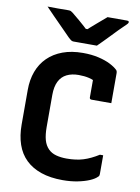

<svg xmlns="http://www.w3.org/2000/svg" viewBox="-103 -1015 805 1103"><g transform="rotate(10 300.0 -463.5)"><path d="M401 -775Q387 -775 360 -775Q333 -775 306 -775Q279 -775 265 -775Q258 -775 252.5 -778Q247 -781 233 -794Q225 -802 208.5 -819Q192 -836 170.5 -857.5Q149 -879 126.5 -902Q104 -925 83 -947Q109 -946 143.5 -946.5Q178 -947 203 -947Q214 -947 218.5 -945Q223 -943 231 -937Q247 -924 275 -900.5Q303 -877 344 -838L292 -859Q309 -859 325.5 -859Q342 -859 358 -859L307 -836Q346 -873 377.5 -899.5Q409 -926 433 -947H547Q551 -947 553.5 -946Q556 -945 557 -943.5Q558 -942 558 -940Q558 -936 555 -931.5Q552 -927 537 -913Q524 -901 506.5 -883Q489 -865 470 -845Q451 -825 433 -807Q415 -789 401 -775ZM341 20Q269 20 215 1.5Q161 -17 125 -52Q89 -87 71.5 -138Q54 -189 54 -254V-456Q54 -515 72 -563.5Q90 -612 125.5 -647Q161 -682 212.5 -701Q264 -720 330 -720Q381 -720 421.5 -710.5Q462 -701 490.5 -686.5Q519 -672 535 -656Q537 -654 538 -651Q539 -648 539.5 -645Q540 -642 540 -639Q540 -602 540 -554.5Q540 -507 540 -464Q511 -464 482 -464Q453 -464 424 -464Q419 -464 416 -467Q413 -470 413 -475Q413 -493 413 -511Q413 -529 413 -551.5Q413 -574 413 -604L441 -562Q416 -578 389 -584.5Q362 -591 328 -591Q288 -591 258.5 -576.5Q229 -562 213.5 -531Q198 -500 198 -452V-265Q198 -220 206.5 -189.5Q215 -159 235 -139Q253 -121 280.5 -113.5Q308 -106 342 -106Q397 -106 439 -119Q481 -132 527 -161H546Q546 -147 546 -133.5Q546 -120 546 -106.5Q546 -93 546 -79.5Q546 -66 546 -51Q546 -46 544.5 -42Q543 -38 540 -36Q526 -21 497 -8.5Q468 4 428 12Q388 20 341 20Z"/></g></svg>

Font: Recursive
Style: Bold
Weight: 700
Version: Version 1.085